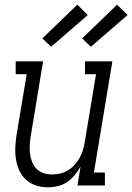

<svg xmlns="http://www.w3.org/2000/svg" viewBox="-20 -792 565 820"><path d="M185 8Q158 8 133.5 0Q109 -8 91 -24.5Q73 -41 62.5 -64Q52 -87 48 -112.5Q44 -138 45.5 -164.5Q47 -191 51 -218L94 -475H47V-530H164L111 -209Q108 -190 107 -171Q106 -152 108.5 -134Q111 -116 117.5 -99.5Q124 -83 136.5 -70.5Q149 -58 166 -52.5Q183 -47 202 -47Q220 -47 237 -51Q254 -55 270 -64.5Q286 -74 298.5 -88Q311 -102 320 -118Q329 -134 334 -150.5Q339 -167 342 -185L390 -475H343V-530H460L381 -55H428V0H311L324 -81Q314 -62 299.5 -44.5Q285 -27 266.5 -14.5Q248 -2 226.5 3Q205 8 185 8ZM368 -592 331 -628 480 -772 525 -728ZM198 -592 161 -628 310 -772 355 -728Z"/></svg>

Font: Iosevka Slab Light Oblique
Style: Regular
Weight: 300
Italic angle: -9°
Monospace: yes
Designer: Belleve Invis
Foundry: Belleve Invis
Version: Version 11.1.1; ttfautohint (v1.8.3)